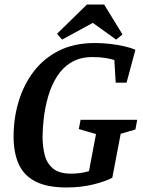

<svg xmlns="http://www.w3.org/2000/svg" viewBox="-20 -818 631 848"><path d="M274 10Q189 10 137.5 -16Q86 -42 63 -92.5Q40 -143 40 -215Q40 -296 62.5 -370.5Q85 -445 129.5 -503Q174 -561 241 -594.5Q308 -628 399 -628Q434 -628 467.5 -624Q501 -620 529.5 -613.5Q558 -607 578 -598L539 -453H491L485 -553Q469 -558 445 -562Q421 -566 388 -566Q333 -566 294 -542Q255 -518 230.5 -478.5Q206 -439 192.5 -391.5Q179 -344 173.5 -297.5Q168 -251 168 -214Q168 -171 177.5 -133.5Q187 -96 214.5 -73.5Q242 -51 294 -51Q312 -51 332 -53.5Q352 -56 373 -62L404 -226L328 -248L336 -289H586L578 -246L513 -227L476 -33Q441 -15 388.5 -2.5Q336 10 274 10ZM254 -643 232 -669 364 -798H440L521 -666L493 -643L390 -717Z"/></svg>

Font: Manuale SemiBold
Style: Italic
Weight: 600
Italic angle: -11°
Designer: Eduardo Tunni / Pablo Cosgaya
Foundry: Eduardo Tunni / Pablo Cosgaya
Version: Version 1.002